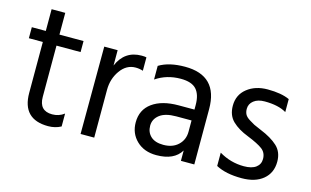

<svg xmlns="http://www.w3.org/2000/svg" viewBox="-80 -851 1739 1075"><g transform="rotate(15 789.0 -313.5)"><path d="M182.1 -442.9H321.8V-506.8H182.1V-632.8H103V-506.8H22V-442.9H103V-147.9Q103 4.9 252.9 4.9Q293.9 4.9 327.1 -13.2V-87.9Q296.9 -64.9 257.8 -64.9Q182.1 -64.9 182.1 -146Z M519.5 -506.8H441.9L440.4 0H519.5V-276.9Q519.5 -340.8 554.4 -389.9Q589.4 -439 642.6 -439Q664.6 -439 685.5 -432.1V-509.8Q675.8 -512.2 657.7 -512.2Q559.6 -512.2 519.5 -418Z M1021 -233.9V-168.9Q1021 -122.1 989 -91.6Q957 -61 902.8 -61Q855 -61 829.8 -84.5Q804.7 -107.9 804.7 -146Q804.7 -184.1 836.7 -209Q868.7 -233.9 932.6 -233.9ZM758.8 -400.9Q821.8 -443.8 902.8 -443.8Q966.8 -443.8 993.9 -413.6Q1021 -383.3 1021 -323.2V-296.9H928.7Q833 -296.9 777.3 -256.6Q721.7 -216.3 721.7 -143.1Q721.7 -79.1 765.4 -37.1Q809.1 4.9 879.9 4.9Q982.9 4.9 1022 -60.1V0H1099.6V-320.8Q1099.6 -515.1 908.7 -515.1Q815.9 -515.1 758.8 -480Z M1515.6 -490.2Q1467.8 -512.2 1388.7 -512.2Q1317.4 -512.2 1270 -474.6Q1222.7 -437 1222.7 -374Q1222.7 -317.9 1257.1 -284.9Q1291.5 -252 1348.6 -230Q1410.6 -205.1 1437 -185.1Q1463.4 -165 1463.4 -128.9Q1463.4 -98.1 1439.5 -80.1Q1415.5 -62 1369.6 -62Q1292.5 -62 1225.6 -102.1V-24.9Q1282.7 5.9 1374.5 5.9Q1453.6 5.9 1499 -32Q1544.4 -69.8 1544.4 -134.8Q1544.4 -190.9 1508.5 -224.1Q1472.7 -257.3 1408.7 -283.2Q1376.5 -296.9 1366.9 -301.5Q1357.4 -306.2 1336.9 -319.1Q1316.4 -332 1309.6 -345.5Q1302.7 -358.9 1302.7 -377Q1302.7 -405.8 1326.2 -424.3Q1349.6 -442.9 1389.6 -442.9Q1469.7 -442.9 1515.6 -415Z"/></g></svg>

Font: FAU Chimera
Style: Regular
Weight: 400
Version: Version 1.002;hotconv 1.0.117;makeotfexe 2.5.65602